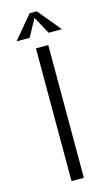

<svg xmlns="http://www.w3.org/2000/svg" viewBox="-131 -907 552 955"><g transform="rotate(-15 145.0 -430.0)"><path d="M164.1 -860.4 261.7 -742.2H193.4L144.5 -832L95.7 -742.2H28.3L127 -860.4ZM112.3 -683.6H175.8V0H112.3Z"/></g></svg>

Font: Buda
Style: light
Weight: 400
Version: Version 1.002